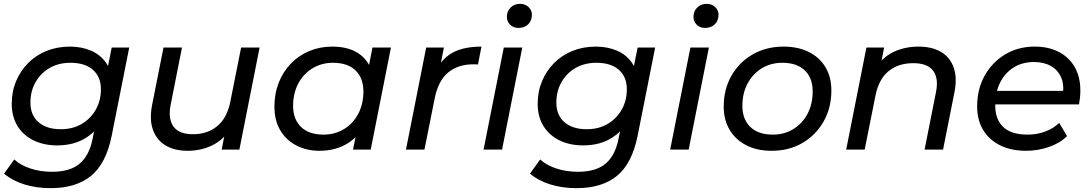

<svg xmlns="http://www.w3.org/2000/svg" viewBox="-20 -777 5667 997"><path d="M243 200Q168 200 106 180.5Q44 161 1 125L54 51Q85 80 136.5 97.5Q188 115 250 115Q344 115 394 72.5Q444 30 461 -57L486 -180L516 -279L531 -385L560 -530H651L560 -72Q531 72 453 136Q375 200 243 200ZM277 -22Q208 -22 154.5 -48Q101 -74 71 -122.5Q41 -171 41 -238Q41 -302 63.5 -355.5Q86 -409 126 -449.5Q166 -490 221.5 -512.5Q277 -535 343 -535Q403 -535 452.5 -514Q502 -493 531.5 -449.5Q561 -406 561 -337Q562 -249 528 -177.5Q494 -106 430.5 -64Q367 -22 277 -22ZM296 -106Q357 -106 403.5 -133Q450 -160 477 -207Q504 -254 504 -314Q504 -378 462.5 -414.5Q421 -451 346 -451Q285 -451 238.5 -424.5Q192 -398 165 -351Q138 -304 138 -244Q138 -179 180 -142.5Q222 -106 296 -106Z M954 6Q886 6 839.5 -22Q793 -50 774 -103.5Q755 -157 770 -233L829 -530H925L866 -232Q852 -161 880.5 -120.5Q909 -80 982 -80Q1057 -80 1108 -122Q1159 -164 1176 -249L1232 -530H1328L1223 0H1131L1161 -152L1178 -111Q1141 -51 1082.5 -22.5Q1024 6 954 6Z M1639 6Q1572 6 1519 -21.5Q1466 -49 1435.5 -100Q1405 -151 1405 -223Q1405 -291 1427.5 -348Q1450 -405 1490.5 -447Q1531 -489 1586 -512Q1641 -535 1705 -535Q1774 -535 1822 -511Q1870 -487 1896 -440.5Q1922 -394 1922 -327Q1922 -229 1888 -153.5Q1854 -78 1790.5 -36Q1727 6 1639 6ZM1660 -78Q1720 -78 1767 -107Q1814 -136 1840.5 -186.5Q1867 -237 1867 -302Q1867 -372 1826 -411.5Q1785 -451 1709 -451Q1650 -451 1603 -422.5Q1556 -394 1529 -343.5Q1502 -293 1502 -227Q1502 -158 1543 -118Q1584 -78 1660 -78ZM1813 0 1841 -137 1873 -260 1886 -386 1914 -530H2010L1905 0Z M2088 0 2193 -530H2285L2255 -376L2245 -414Q2282 -481 2339 -508Q2396 -535 2480 -535L2462 -442Q2456 -443 2450 -443Q2444 -443 2437 -443Q2358 -443 2306.5 -400Q2255 -357 2237 -265L2184 0Z M2491 0 2596 -530H2692L2587 0ZM2672 -632Q2645 -632 2628.5 -649Q2612 -666 2612 -690Q2612 -718 2631 -737.5Q2650 -757 2681 -757Q2707 -757 2724.5 -740.5Q2742 -724 2742 -701Q2742 -670 2723 -651Q2704 -632 2672 -632Z M2974 200Q2899 200 2837 180.5Q2775 161 2732 125L2785 51Q2816 80 2867.5 97.5Q2919 115 2981 115Q3075 115 3125 72.5Q3175 30 3192 -57L3217 -180L3247 -279L3262 -385L3291 -530H3382L3291 -72Q3262 72 3184 136Q3106 200 2974 200ZM3008 -22Q2939 -22 2885.5 -48Q2832 -74 2802 -122.5Q2772 -171 2772 -238Q2772 -302 2794.5 -355.5Q2817 -409 2857 -449.5Q2897 -490 2952.5 -512.5Q3008 -535 3074 -535Q3134 -535 3183.5 -514Q3233 -493 3262.5 -449.5Q3292 -406 3292 -337Q3293 -249 3259 -177.5Q3225 -106 3161.5 -64Q3098 -22 3008 -22ZM3027 -106Q3088 -106 3134.5 -133Q3181 -160 3208 -207Q3235 -254 3235 -314Q3235 -378 3193.5 -414.5Q3152 -451 3077 -451Q3016 -451 2969.5 -424.5Q2923 -398 2896 -351Q2869 -304 2869 -244Q2869 -179 2911 -142.5Q2953 -106 3027 -106Z M3460 0 3565 -530H3661L3556 0ZM3641 -632Q3614 -632 3597.5 -649Q3581 -666 3581 -690Q3581 -718 3600 -737.5Q3619 -757 3650 -757Q3676 -757 3693.5 -740.5Q3711 -724 3711 -701Q3711 -670 3692 -651Q3673 -632 3641 -632Z M3987 6Q3911 6 3855.5 -22.5Q3800 -51 3769 -102.5Q3738 -154 3738 -223Q3738 -313 3778 -383.5Q3818 -454 3888.5 -494.5Q3959 -535 4049 -535Q4124 -535 4180 -507Q4236 -479 4266.5 -428Q4297 -377 4297 -307Q4297 -217 4257 -146.5Q4217 -76 4147.5 -35Q4078 6 3987 6ZM3993 -78Q4053 -78 4100 -107Q4147 -136 4173.5 -186.5Q4200 -237 4200 -302Q4200 -372 4159 -411.5Q4118 -451 4042 -451Q3983 -451 3936 -422.5Q3889 -394 3862 -343.5Q3835 -293 3835 -227Q3835 -158 3876 -118Q3917 -78 3993 -78Z M4750 -535Q4820 -535 4867 -507Q4914 -479 4932.5 -425.5Q4951 -372 4936 -297L4877 0H4781L4840 -297Q4855 -369 4826 -409Q4797 -449 4722 -449Q4645 -449 4594 -407.5Q4543 -366 4526 -280L4470 0H4374L4479 -530H4571L4541 -378L4523 -419Q4561 -479 4619.5 -507Q4678 -535 4750 -535Z M5308 6Q5230 6 5173 -22.5Q5116 -51 5085 -102.5Q5054 -154 5054 -224Q5054 -314 5093 -384Q5132 -454 5199.5 -494.5Q5267 -535 5353 -535Q5425 -535 5478 -507.5Q5531 -480 5560.5 -429Q5590 -378 5590 -306Q5590 -288 5588 -269.5Q5586 -251 5583 -235H5124L5136 -305H5537L5498 -281Q5507 -337 5490 -375.5Q5473 -414 5436.5 -434.5Q5400 -455 5349 -455Q5289 -455 5243.5 -426.5Q5198 -398 5173 -347.5Q5148 -297 5148 -229Q5148 -157 5189.5 -117.5Q5231 -78 5316 -78Q5366 -78 5409 -94.5Q5452 -111 5480 -139L5521 -70Q5483 -33 5426 -13.5Q5369 6 5308 6Z"/></svg>

Font: MOST Montserrat Medium
Style: Italic
Weight: 500
Italic angle: -11.3°
Designer: Julieta Ulanovsky
Foundry: Julieta Ulanovsky
Version: Version 8.000;March 11, 2024;FontCreator 15.0.0.2926 64-bit